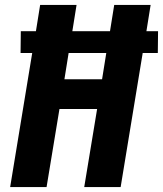

<svg xmlns="http://www.w3.org/2000/svg" viewBox="-20 -755 658 775"><path d="M21 0 110 -541H63L64 -629H125L142 -735H289L272 -629H424L441 -735H588L571 -629H618L617 -541H556L467 0H320L372 -315H220L168 0ZM240 -435H392L409 -541H257Z"/></svg>

Font: Iosevka Heavy Extended Oblique
Style: Regular
Weight: 900
Width: 7
Italic angle: -9°
Monospace: yes
Designer: Belleve Invis
Foundry: Belleve Invis
Version: Version 32.5.0; ttfautohint (v1.8.4)